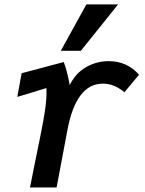

<svg xmlns="http://www.w3.org/2000/svg" viewBox="-20 -828 640 848"><path d="M134 -107.5Q163 -248.5 171 -293.5Q185.5 -371.5 185.5 -419.5Q185.5 -433 185 -439L56.5 -400L75.5 -504.5L261.5 -554Q275.5 -520 288 -452Q314 -505.5 360.8 -531.8Q407.5 -558 459.5 -558Q541.5 -558 594 -498L529.5 -420.5Q509.5 -437.5 486.2 -448Q463 -458.5 433.5 -458.5Q316 -458.5 277.5 -252L230 0H112.5ZM248.5 -603.5 361.5 -808.5H501.5L337 -603.5Z"/></svg>

Font: JuliaMono SemiBold
Style: Italic
Weight: 600
Italic angle: -9°
Monospace: yes
Designer: cormullion
Foundry: corm
Version: Version 0.056; ttfautohint (v1.8.4)